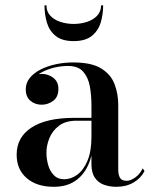

<svg xmlns="http://www.w3.org/2000/svg" viewBox="-20 -708 579 738"><path d="M427.5 10Q401.5 10 379.8 2.2Q358 -5.5 344.8 -24.8Q331.5 -44 331.5 -77V-304.5Q331.5 -340.5 325.5 -375Q319.5 -409.5 300.2 -432Q281 -454.5 241 -454.5Q217 -454.5 191.2 -448.8Q165.5 -443 143.5 -431.8Q121.5 -420.5 107.8 -403.8Q94 -387 94 -364.5H80Q80 -391.5 98.8 -407.8Q117.5 -424 140.5 -424Q165 -424 184.8 -409Q204.5 -394 204.5 -366.5Q204.5 -335 184.2 -320.2Q164 -305.5 140.5 -305.5Q114.5 -305.5 96.8 -320.8Q79 -336 79 -364.5Q79 -389.5 94.5 -408.5Q110 -427.5 136 -440.8Q162 -454 194.5 -461Q227 -468 261 -468Q332 -468 369.2 -444.8Q406.5 -421.5 420.5 -384.2Q434.5 -347 434.5 -304.5V-54Q434.5 -37 441 -25Q447.5 -13 467 -13Q481.5 -13 499.8 -25.8Q518 -38.5 528.5 -61L535.5 -50.5Q522 -23.5 493.8 -6.8Q465.5 10 427.5 10ZM186.5 10Q121.5 10 82.8 -23.2Q44 -56.5 44 -113.5Q44 -180.5 101.2 -217.8Q158.5 -255 265 -255H378V-244H274Q232 -244 206.5 -224.5Q181 -205 169.8 -176.8Q158.5 -148.5 158.5 -122Q158.5 -97 165.2 -73.5Q172 -50 187 -34.5Q202 -19 226.5 -19Q253 -19 277 -36.5Q301 -54 316.2 -90Q331.5 -126 331.5 -182H339.5Q339.5 -124.5 322.2 -81.2Q305 -38 271.2 -14Q237.5 10 186.5 10ZM263 -550Q219 -550 194.5 -569.5Q170 -589 160.5 -620.5Q151 -652 151 -687.5H158.5Q158.5 -663.5 173.5 -647.5Q188.5 -631.5 212.5 -623.8Q236.5 -616 263 -616Q290 -616 314 -623.8Q338 -631.5 353.2 -647.5Q368.5 -663.5 368.5 -687.5H376.5Q376.5 -652 366.8 -620.5Q357 -589 332.2 -569.5Q307.5 -550 263 -550Z"/></svg>

Font: Bodoni Moda 18pt Medium
Style: Regular
Weight: 500
Designer: Owen Earl
Foundry: indestructible type
Version: Version 2.004